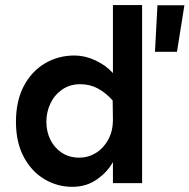

<svg xmlns="http://www.w3.org/2000/svg" viewBox="-20 -723 748 758"><path d="M265.6 14.6Q206.1 14.6 155.3 -15.6Q104.5 -45.9 73.7 -103.5Q43 -161.1 43 -242.2Q43 -324.2 73.7 -382.8Q104.5 -441.4 157.2 -472.7Q210 -503.9 274.4 -503.9Q314.5 -503.9 356 -484.9Q397.5 -465.8 425.8 -434.6V-703.1H541V0H425.8V-83Q403.3 -43 361.8 -14.2Q320.3 14.6 265.6 14.6ZM293 -100.6Q328.1 -100.6 358.4 -119.1Q388.7 -137.7 407.2 -171.4Q425.8 -205.1 425.8 -251L424.8 -326.2Q398.4 -356.4 366.7 -373.5Q335 -390.6 296.9 -390.6Q255.9 -390.6 225.6 -369.6Q195.3 -348.6 179.2 -314.9Q163.1 -281.2 163.1 -242.2Q163.1 -203.1 179.2 -170.9Q195.3 -138.7 224.6 -119.6Q253.9 -100.6 293 -100.6ZM591.8 -518.6 601.6 -702.1H708L678.7 -518.6Z"/></svg>

Font: Sen SemiBold
Style: Regular
Weight: 600
Designer: Kosal Sen, Philatype
Foundry: Philatype
Version: Version 2.000;gftools[0.9.31]